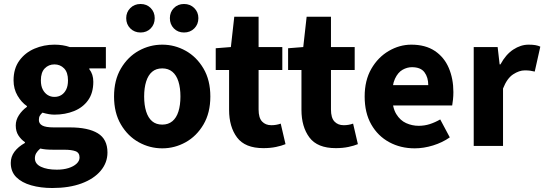

<svg xmlns="http://www.w3.org/2000/svg" viewBox="-20 -732 2730 963"><path d="M242 211Q184 211 136.5 197.5Q89 184 61.5 156.5Q34 129 34 85Q34 54 52.5 29Q71 4 105 -15V-19Q86 -32 72.5 -52.5Q59 -73 59 -103Q59 -130 75 -154.5Q91 -179 115 -196V-200Q88 -218 68 -252Q48 -286 48 -329Q48 -388 77 -428Q106 -468 153 -488Q200 -508 253 -508Q274 -508 293.5 -505Q313 -502 330 -496H511V-389H428V-385Q438 -372 443 -356.5Q448 -341 448 -322Q448 -266 422 -229.5Q396 -193 351.5 -175Q307 -157 253 -157Q240 -157 225 -159.5Q210 -162 193 -167Q184 -159 179.5 -151Q175 -143 175 -130Q175 -112 192 -102.5Q209 -93 250 -93H330Q422 -93 470.5 -63.5Q519 -34 519 33Q519 84 485 124.5Q451 165 389 188Q327 211 242 211ZM253 -246Q273 -246 288 -255.5Q303 -265 312 -283Q321 -301 321 -329Q321 -369 301.5 -389Q282 -409 253 -409Q224 -409 204.5 -389Q185 -369 185 -329Q185 -301 194.5 -283Q204 -265 219 -255.5Q234 -246 253 -246ZM265 119Q298 119 323.5 111Q349 103 364 89Q379 75 379 58Q379 34 359 26.5Q339 19 303 19H252Q226 19 210.5 17.5Q195 16 182 13Q168 25 161.5 36.5Q155 48 155 62Q155 90 185.5 104.5Q216 119 265 119Z M794 12Q731 12 676 -18.5Q621 -49 586.5 -107.5Q552 -166 552 -248Q552 -330 586.5 -388.5Q621 -447 676 -477.5Q731 -508 794 -508Q856 -508 911 -477.5Q966 -447 1000.5 -388.5Q1035 -330 1035 -248Q1035 -166 1000.5 -107.5Q966 -49 911 -18.5Q856 12 794 12ZM794 -107Q824 -107 844.5 -124Q865 -141 875 -173Q885 -205 885 -248Q885 -291 875 -323Q865 -355 844.5 -372Q824 -389 794 -389Q763 -389 743 -372Q723 -355 713 -323Q703 -291 703 -248Q703 -205 713 -173Q723 -141 743 -124Q763 -107 794 -107ZM685 -569Q654 -569 633.5 -589.5Q613 -610 613 -641Q613 -671 633.5 -691.5Q654 -712 685 -712Q716 -712 736 -691.5Q756 -671 756 -641Q756 -610 736 -589.5Q716 -569 685 -569ZM903 -569Q872 -569 852 -589.5Q832 -610 832 -641Q832 -671 852 -691.5Q872 -712 903 -712Q934 -712 954.5 -691.5Q975 -671 975 -641Q975 -610 954.5 -589.5Q934 -569 903 -569Z M1301 11Q1209 11 1169 -42.5Q1129 -96 1129 -181V-381H1062V-490L1138 -496L1155 -648H1277V-496H1396V-381H1277V-183Q1277 -141 1294.5 -122.5Q1312 -104 1341 -104Q1353 -104 1365 -106Q1377 -108 1388 -112L1412 -9Q1393 -1 1364.5 5Q1336 11 1301 11Z M1664 11Q1572 11 1532 -42.5Q1492 -96 1492 -181V-381H1425V-490L1501 -496L1518 -648H1640V-496H1759V-381H1640V-183Q1640 -141 1657.5 -122.5Q1675 -104 1704 -104Q1716 -104 1728 -106Q1740 -108 1751 -112L1775 -9Q1756 -1 1727.5 5Q1699 11 1664 11Z M2060 12Q1989 12 1932 -19Q1875 -50 1842 -108Q1809 -166 1809 -248Q1809 -329 1842.5 -387Q1876 -445 1930 -476.5Q1984 -508 2043 -508Q2114 -508 2161 -476.5Q2208 -445 2231 -391Q2254 -337 2254 -270Q2254 -251 2252 -232.5Q2250 -214 2248 -203H1923L1921 -305H2128Q2128 -344 2109 -369.5Q2090 -395 2046 -395Q2022 -395 1999 -382Q1976 -369 1961 -337Q1946 -305 1947 -248Q1948 -192 1967.5 -160Q1987 -128 2017 -114.5Q2047 -101 2080 -101Q2109 -101 2135.5 -109.5Q2162 -118 2188 -133L2236 -43Q2199 -17 2152 -2.5Q2105 12 2060 12Z M2356 0V-496H2476L2486 -409H2490Q2517 -459 2554.5 -483.5Q2592 -508 2631 -508Q2652 -508 2666 -505.5Q2680 -503 2690 -498L2662 -373Q2650 -376 2639 -377.5Q2628 -379 2612 -379Q2584 -379 2553.5 -359Q2523 -339 2503 -288V0Z"/></svg>

Font: Source Sans 3
Style: Bold
Weight: 700
Designer: Paul D. Hunt
Foundry: Adobe
Version: Version 3.052;hotconv 1.1.0;makeotfexe 2.6.0